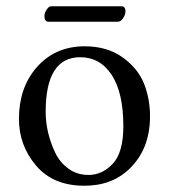

<svg xmlns="http://www.w3.org/2000/svg" viewBox="-20 -588 544 618"><path d="M359.9 -518.1H136.2Q123 -518.1 123 -536.1Q123 -545.9 130.1 -556.9Q137.2 -567.9 145 -567.9H370.1Q384.3 -567.9 383.8 -550.8Q383.8 -541 376.2 -529.5Q368.7 -518.1 359.9 -518.1ZM41 -205.1Q41 -304.2 96.2 -369.1Q155.8 -439 252.9 -439Q324.7 -439 374.3 -403.6Q423.8 -368.2 443.4 -319.1Q462.9 -270 462.9 -213.9Q462.9 -109.4 397.9 -45.9Q340.8 10.3 251 9.8Q150.9 9.8 95.9 -55.2Q41 -120.1 41 -205.1ZM237.8 -403.8Q127 -403.8 127 -228Q127 -195.8 134.5 -162.8Q142.1 -129.9 157 -97.9Q171.9 -65.9 200 -45.4Q228 -24.9 265.1 -24.9Q309.1 -24.9 343 -61Q377 -97.2 377 -182.1Q377 -289.1 339.8 -346.4Q302.7 -403.8 237.8 -403.8Z"/></svg>

Font: Linux Libertine Capitals
Style: Small Caps
Weight: 400
Designer: Philipp H. Poll
Foundry: Philipp H. Poll
Version: Version 5.1.3